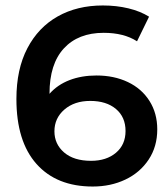

<svg xmlns="http://www.w3.org/2000/svg" viewBox="-20 -673 616 702"><path d="M555 -200Q555 -137 523.5 -89.5Q492 -42 438.5 -16.5Q385 9 319 9Q187 9 113.5 -73.5Q40 -156 40 -311Q40 -420 80 -496.5Q120 -573 191 -613Q262 -653 356 -653Q406 -653 449.5 -642.5Q493 -632 525 -612L481 -522Q433 -553 359 -553Q266 -553 213.5 -496Q161 -439 161 -331V-330Q190 -363 234 -380Q278 -397 333 -397Q397 -397 447.5 -373Q498 -349 526.5 -304Q555 -259 555 -200ZM439 -194Q439 -245 404 -274.5Q369 -304 310 -304Q252 -304 215.5 -272.5Q179 -241 179 -193Q179 -146 214.5 -115.5Q250 -85 313 -85Q369 -85 404 -114.5Q439 -144 439 -194Z"/></svg>

Font: Montserrat Ace
Style: Bold
Weight: 600
Designer: Julieta Ulanovsky
Foundry: Julieta Ulanovsky
Version: Version 1